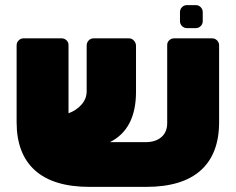

<svg xmlns="http://www.w3.org/2000/svg" viewBox="-20 -721 922 751"><path d="M773 -674V-638Q773 -627 765 -619Q757 -611 746 -611H711Q700 -611 692 -619Q684 -627 684 -638V-674Q684 -685 692 -693Q700 -701 711 -701H746Q757 -701 765 -693Q773 -685 773 -674ZM248 -545V-278Q277 -288 298 -311Q319 -334 319 -364V-542Q319 -555 327 -563Q335 -571 346 -571H485Q496 -571 504 -562Q512 -553 512 -542V-362Q512 -216 410 -165H550Q588 -165 611 -184.5Q634 -204 634 -240V-545Q634 -556 642 -563.5Q650 -571 661 -571H810Q821 -571 829 -563Q837 -555 837 -544V-243Q837 -119 765 -54.5Q693 10 551 10H331Q189 10 117 -54.5Q45 -119 45 -243V-544Q45 -555 53 -563Q61 -571 72 -571H221Q232 -571 240 -563.5Q248 -556 248 -545Z"/></svg>

Font: Rubik One
Style: Regular
Weight: 400
Designer: Hubert and Fischer with Elvire Volk Leonovitch
Foundry: Hubert and Fischer with Elvire Volk Leonovitch
Version: Version 1.001